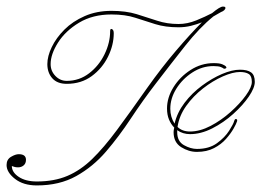

<svg xmlns="http://www.w3.org/2000/svg" viewBox="-90 -555 795 584"><path d="M588 -535Q592 -535 594 -534Q595 -534 595 -533Q596 -531 595.5 -529.5Q595 -528 595 -528Q593 -524 588 -521Q583 -519 575.5 -514.5Q568 -510 559 -505Q517 -471 473.5 -416Q430 -361 384 -301Q344 -249 308 -194.5Q272 -140 232.5 -94Q193 -48 142 -19.5Q91 9 22 9Q-19 9 -44.5 -11Q-70 -31 -70 -53Q-70 -70 -56.5 -78Q-43 -86 -33 -86Q-11 -86 -11 -69Q-11 -58 -18 -52Q-25 -46 -35 -46Q-42 -46 -46.5 -47.5Q-51 -49 -54 -50Q-54 -31 -33 -17Q-12 -3 22 -3Q75 -3 115 -20Q155 -37 190.5 -71.5Q226 -106 266 -160Q306 -214 358 -288Q402 -350 446 -401.5Q490 -453 524 -487Q509 -481 491 -476.5Q473 -472 453 -472Q413 -472 382.5 -481.5Q352 -491 321.5 -501Q291 -511 249 -511Q192 -511 150.5 -486Q109 -461 86.5 -425.5Q64 -390 64 -360Q64 -339 78.5 -324Q93 -309 113 -309Q151 -309 181 -332Q211 -355 228 -390Q245 -425 245 -460Q245 -469 250.5 -466.5Q256 -464 256 -454Q256 -418 238.5 -382.5Q221 -347 189 -323.5Q157 -300 113 -300Q84 -300 69 -317Q54 -334 54 -360Q54 -384 67.5 -412Q81 -440 106 -465Q131 -490 167.5 -506Q204 -522 249 -522Q293 -522 325.5 -512Q358 -502 388 -492Q418 -482 453 -482Q480 -482 507 -493Q534 -504 555 -515Q579 -535 588 -535ZM560 -363Q578 -363 586 -359.5Q594 -356 596 -354Q600 -350 598 -348Q596 -346 593 -346H591Q589 -348 582 -351Q575 -354 559 -354Q525 -354 495 -334.5Q465 -315 446.5 -285.5Q428 -256 428 -224Q428 -199 441 -179Q449 -213 471.5 -242.5Q494 -272 524.5 -294.5Q555 -317 585.5 -330Q616 -343 640 -343Q662 -343 673.5 -335Q685 -327 685 -306Q685 -288 667 -261.5Q649 -235 619.5 -208.5Q590 -182 555.5 -164.5Q521 -147 488 -147Q466 -147 449 -159V-153Q449 -125 469.5 -113.5Q490 -102 509 -102Q546 -102 570 -119.5Q594 -137 607 -157.5Q620 -178 622 -186Q624 -193 627 -193Q633 -193 631 -186Q629 -179 620.5 -164Q612 -149 597.5 -132.5Q583 -116 561 -104.5Q539 -93 509 -93Q484 -93 461 -107.5Q438 -122 438 -153Q438 -159 440 -167Q430 -177 424 -191.5Q418 -206 418 -225Q418 -258 437.5 -289.5Q457 -321 489.5 -342Q522 -363 560 -363ZM450 -169Q464 -155 488 -155Q518 -155 550.5 -172Q583 -189 611.5 -214.5Q640 -240 658 -265Q676 -290 676 -306Q676 -324 666.5 -330Q657 -336 640 -336Q618 -336 587.5 -322.5Q557 -309 527.5 -286Q498 -263 476.5 -233Q455 -203 450 -169Z"/></svg>

Font: Kapakana Light
Style: Regular
Weight: 300
Designer: Kyosuke Nagai
Version: Version 1.000